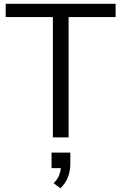

<svg xmlns="http://www.w3.org/2000/svg" viewBox="-20 -725 644 1013"><path d="M259 0V-635H10V-705H590V-635H342V0ZM299 268 263 242Q283 221 291 202Q299 183 301 162H252V80H351V140Q351 177 338.5 209.5Q326 242 299 268Z"/></svg>

Font: Mulish
Style: Regular
Weight: 400
Designer: Vernon Adams
Foundry: Vernon Adams
Version: Version 3.603; ttfautohint (v1.8.3)